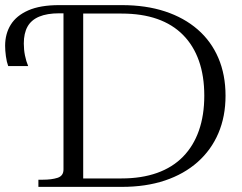

<svg xmlns="http://www.w3.org/2000/svg" viewBox="-24 -730 945 750"><path d="M207 -710H452Q546 -710 620.5 -685.5Q695 -661 748 -615Q801 -569 829 -503.5Q857 -438 857 -356Q857 -275 829 -209.5Q801 -144 748 -97Q695 -50 620.5 -25Q546 0 452 0H126V-28H143Q178 -28 201 -35.5Q224 -43 224 -68V-678H207Q160 -678 129 -665Q98 -652 83.5 -626Q69 -600 69 -560Q69 -536 73.5 -513.5Q78 -491 86 -472H8Q2 -488 -1 -510.5Q-4 -533 -4 -551Q-4 -598 18 -633.5Q40 -669 86.5 -689.5Q133 -710 207 -710ZM451 -677H301V-33H451Q529 -33 589.5 -54.5Q650 -76 691 -118Q732 -160 753 -220Q774 -280 774 -356Q774 -433 753 -492.5Q732 -552 691 -593.5Q650 -635 590 -656Q530 -677 451 -677Z"/></svg>

Font: Roboto Serif 120pt Expanded Light
Style: Regular
Weight: 300
Width: 7
Designer: Greg Gazdowicz
Foundry: Commercial Type
Version: Version 1.008